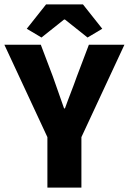

<svg xmlns="http://www.w3.org/2000/svg" viewBox="-28 -855 587 875"><path d="M188 0H343V-230L539 -651H377L322 -506C305 -457 286 -412 268 -361H264C246 -412 230 -457 213 -506L158 -651H-8L188 -230ZM161 -684 264 -766H268L371 -684L438 -724L350 -835H182L94 -724Z"/></svg>

Font: DAIFUKU Sans
Style: Bold
Weight: 700
Designer: Original font ‘Source Han Sans JP’ : Paul D. Hunt
Foundry: Daifuku
Version: Version 1.000